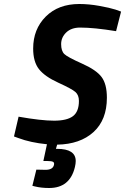

<svg xmlns="http://www.w3.org/2000/svg" viewBox="-20 -712 626 961"><path d="M266 33Q359 33 359 94Q359 107 355 124Q330 229 226 229Q186 229 154 221L142 218L162 137Q192 138 208 138Q244 138 250 114Q253 102 245.5 98Q238 94 219 94H197L215 10Q133 2 72 -21L50 -29L73 -128Q186 -108 250.5 -108Q315 -108 345 -130.5Q375 -153 375 -207Q375 -236 357.5 -251.5Q340 -267 272 -298Q204 -329 175 -366Q146 -403 146 -469Q146 -566 209 -629Q272 -692 377 -692Q425 -692 477.5 -682.5Q530 -673 558 -664L586 -654L561 -556Q451 -574 381 -574Q337 -574 311.5 -549.5Q286 -525 286 -491Q286 -457 302 -441.5Q318 -426 390 -394Q462 -362 488.5 -326.5Q515 -291 515 -223Q515 -112 448 -51Q381 10 266 12L260 33Z"/></svg>

Font: Titillium Web
Style: Bold Italic
Weight: 700
Italic angle: -13°
Version: Version 1.001;PS 57.000;hotconv 1.0.70;makeotf.lib2.5.55311